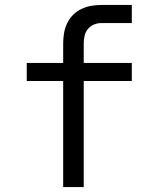

<svg xmlns="http://www.w3.org/2000/svg" viewBox="-20 -755 640 775"><path d="M235 0V-428H88V-501H235V-580Q235 -601 238.5 -621.5Q242 -642 251 -661Q260 -680 275 -695Q290 -710 309 -719Q328 -728 348.5 -731.5Q369 -735 390 -735H512V-662H390Q374 -662 359.5 -656Q345 -650 335 -638Q325 -626 321.5 -611Q318 -596 318 -580V-501H512V-428H318V0Z"/></svg>

Font: Monocode
Style: Regular
Weight: 400
Designer: Belleve Invis
Foundry: Belleve Invis
Version: Version 16.1.0; ttfautohint (v1.8.4)